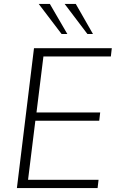

<svg xmlns="http://www.w3.org/2000/svg" viewBox="-20 -956 635 976"><path d="M424.3 -783.2 308.6 -936H365.2L452.6 -783.2ZM293 -783.2 176.8 -936H233.4L322.3 -783.2ZM65.9 0 152.8 -710.9H548.3L543.5 -668.9H200.7L165.5 -384.3H489.3L484.4 -342.3H159.7L122.6 -42H481L476.1 0Z"/></svg>

Font: Muli
Style: ExtraLightItalic
Weight: 200
Italic angle: -7°
Designer: Vernon Adams
Foundry: newtypography
Version: Version 2.0; ttfautohint (v1.00rc1.2-2d82) -l 8 -r 50 -G 200